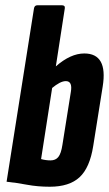

<svg xmlns="http://www.w3.org/2000/svg" viewBox="-20 -703 414 729"><path d="M169 6Q123 6 83 -1.5Q43 -9 5 -13L109 -671Q111 -683 122 -683H215Q228 -683 226 -671L192 -451Q248 -500 300 -500Q390 -500 370 -375L334 -149Q321 -66 282 -30Q243 6 169 6ZM136 -99Q154 -94 172 -94Q191 -94 201.5 -107Q212 -120 217 -153L249 -354Q256 -395 230 -395Q209 -395 178 -369Z"/></svg>

Font: Sofia Sans Extra Condensed ExtraBold
Style: Italic
Weight: 800
Italic angle: -9°
Designer: Botio Nikoltchev, Ani Petrova
Foundry: lettersoup
Version: Version 4.101; ttfautohint (v1.8.4.7-5d5b)